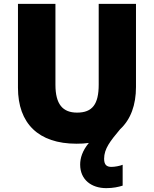

<svg xmlns="http://www.w3.org/2000/svg" viewBox="-20 -785 797 994"><path d="M519 37C519 -15 551 -55 602 -116C657 -167 684 -242 684 -335V-765H491V-347C491 -245 458 -202 379 -202C305 -202 267 -245 267 -346V-765H73V-331C73 -146 179 -41 376 -41C399 -41 420 -42 440 -45C406 -4 395 34 395 67C395 146 454 189 530 189C566 189 593 183 615 176V68C601 74 574 79 557 79C534 79 519 70 519 37Z"/></svg>

Font: Noto Sans Tamil UI Black
Style: Regular
Weight: 900
Designer: Jelle Bosma - Monotype Design Team
Foundry: Monotype Imaging Inc.
Version: Version 2.004